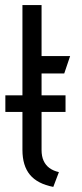

<svg xmlns="http://www.w3.org/2000/svg" viewBox="-20 -720 322 753"><path d="M237 -281V-346H1V-281ZM143 -132V-432H232L255 -500H143V-700H68V-132Q68 -70 97.5 -34.5Q127 1 189 13L211 -45Q189 -50 174 -61Q159 -72 151 -89.5Q143 -107 143 -132Z"/></svg>

Font: Advent Pro Medium
Style: Regular
Weight: 500
Designer: VivaRado, Andreas Kalpakidis
Foundry: VivaRado, Andreas Kalpakidis
Version: Version 3.000